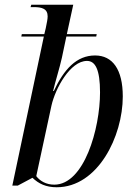

<svg xmlns="http://www.w3.org/2000/svg" viewBox="-20 -780 565 810"><path d="M219 10C393 10 498 -205 498 -373C498 -487 455 -546 381 -546C303 -546 250 -488 207 -396H204C213 -435 232 -495 241 -536L260 -626H386L388 -636H262L289 -760H112L109 -750H123C157 -750 181 -743 181 -711C181 -700 178 -685 173 -661L167 -636H72L70 -626H165L32 3H55L117 -30C143 -5 174 10 219 10ZM209 -1C175 -1 149 -16 133 -37L197 -334C213 -406 276 -523 347 -523C382 -523 402 -487 402 -390C402 -237 335 -1 209 -1Z"/></svg>

Font: Noto Serif Display SemiCondensed
Style: Italic
Weight: 400
Width: 4
Italic angle: -12°
Designer: Monotype Design Team
Foundry: Monotype Imaging Inc.
Version: Version 2.009